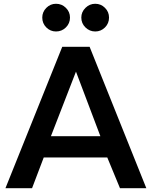

<svg xmlns="http://www.w3.org/2000/svg" viewBox="-20 -998 806 1018"><path d="M276.9 -831.1Q247.1 -831.1 225.6 -852.5Q204.1 -874 204.1 -904.8Q204.1 -934.6 225.6 -956.3Q247.1 -978 276.9 -978Q307.6 -978 329.3 -956.5Q351.1 -935.1 351.1 -904.8Q351.1 -874 329.3 -852.5Q307.6 -831.1 276.9 -831.1ZM411.1 -904.8Q411.1 -934.6 433.1 -956.3Q455.1 -978 485.1 -978Q515.1 -978 536.6 -956.5Q558.1 -935.1 558.1 -904.8Q558.1 -874 536.6 -852.5Q515.1 -831.1 485.1 -831.1Q455.1 -831.1 433.1 -852.5Q411.1 -874 411.1 -904.8ZM548.8 -163.1H211.9L149.9 0H8.8L310.1 -750H455.1L755.9 0H616.2ZM512.2 -275.9 382.8 -618.2 250 -275.9Z"/></svg>

Font: Oakes Grotesk
Style: SemiBold
Weight: 600
Designer: Samuel Oakes
Foundry: Samuel Oakes
Version: Version 1.0 | wf-rip DC20170320